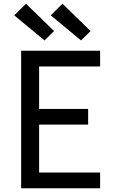

<svg xmlns="http://www.w3.org/2000/svg" viewBox="-20 -1006 640 1026"><path d="M93 0V-735H515V-651H189V-424H451V-340H189V-84H515V0ZM413 -790 251 -924 314 -986 464 -840ZM218 -790 56 -924 119 -986 269 -840Z"/></svg>

Font: Iosevka Medium Extended
Style: Regular
Weight: 500
Width: 7
Monospace: yes
Designer: Belleve Invis
Foundry: Belleve Invis
Version: Version 32.5.0; ttfautohint (v1.8.4)